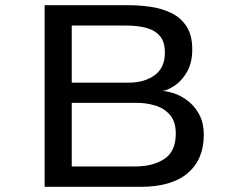

<svg xmlns="http://www.w3.org/2000/svg" viewBox="-20 -720 915 740"><path d="M152 0V-700H473Q516.5 -700 560.2 -693.8Q604 -687.5 640.5 -669.8Q677 -652 699 -618.2Q721 -584.5 721 -529.5Q721 -480 702.2 -445.8Q683.5 -411.5 656.8 -392.5Q630 -373.5 607 -369.5Q630 -368 657.2 -357.8Q684.5 -347.5 709 -327.2Q733.5 -307 749.5 -275.8Q765.5 -244.5 765.5 -200.5Q765.5 -105.5 703.5 -52.8Q641.5 0 523 0ZM256.5 -401.5H478Q536 -401.5 575.8 -430Q615.5 -458.5 615.5 -517Q615.5 -560 595.2 -582.5Q575 -605 541.5 -613.2Q508 -621.5 467.5 -621.5H256.5ZM256.5 -78.5H501.5Q569.5 -78.5 613.5 -107.5Q657.5 -136.5 657.5 -205Q657.5 -251.5 635 -277.2Q612.5 -303 578.5 -313.2Q544.5 -323.5 509.5 -323.5H256.5Z"/></svg>

Font: Trispace SemiExpanded
Style: Regular
Weight: 400
Width: 6
Designer: Tyler Finck
Foundry: Etcetera Type Company
Version: Version 1.210; ttfautohint (v1.8.3)